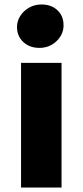

<svg xmlns="http://www.w3.org/2000/svg" viewBox="-20 -838 369 858"><path d="M74 0V-557H255V0ZM156 -624Q112.5 -624 84.2 -650.2Q56 -676.5 56 -717Q56 -744.5 71 -767.5Q86 -790.5 110.8 -804.2Q135.5 -818 165 -818Q209.5 -818 236.8 -792.2Q264 -766.5 264 -725Q264 -684 232.5 -654Q201 -624 156 -624Z"/></svg>

Font: Merriweather Sans ExtraBold
Style: Regular
Weight: 800
Designer: Eben Sorkin
Foundry: Eben Sorkin
Version: Version 2.001; ttfautohint (v1.8.3)